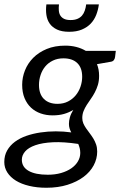

<svg xmlns="http://www.w3.org/2000/svg" viewBox="-32 -695 566 886"><path d="M0 0ZM425.3 -345.2Q425.3 -321.8 419.7 -303.2Q414.1 -284.7 405.5 -268.6Q397 -252.4 387 -238.5Q377 -224.6 368.2 -210.7Q359.4 -196.8 353.5 -182.1Q347.7 -167.5 347.7 -150.4Q347.7 -137.2 352.5 -125.7Q357.4 -114.3 365.2 -103Q373 -91.8 381.8 -80.3Q390.6 -68.8 398.4 -56.2Q406.2 -43.5 411.4 -28.6Q416.5 -13.7 416.5 4.4Q416.5 37.6 400.4 67.9Q384.3 98.1 353.8 121.1Q323.2 144 279.8 157.7Q236.3 171.4 182.1 171.4Q138.7 171.4 102.8 162.8Q66.9 154.3 41.5 138.7Q16.1 123 2 101.1Q-12.2 79.1 -12.2 52.7Q-12.2 22.5 1 -0.7Q14.2 -23.9 36.9 -40.8Q59.6 -57.6 89.8 -68.1Q120.1 -78.6 154.5 -83.7Q189 -88.9 225.3 -88.9Q261.7 -88.9 296.9 -84Q292 -92.8 289.1 -102.5Q286.1 -112.3 286.1 -123.5Q286.1 -137.7 290.5 -153.6Q294.9 -169.4 306.2 -188Q286.6 -175.8 263.4 -169.2Q240.2 -162.6 210.4 -162.6Q181.2 -162.6 155.5 -171.6Q129.9 -180.7 111.1 -198.2Q92.3 -215.8 81.3 -242.2Q70.3 -268.6 70.3 -303.7Q70.3 -337.9 83.3 -370.4Q96.2 -402.8 121.3 -428.2Q146.5 -453.6 183.6 -469Q220.7 -484.4 269 -484.4Q323.2 -484.4 363.8 -460.4H502.4L499 -432.1Q498 -423.8 493.4 -417.7Q488.8 -411.6 480 -410.2L415.5 -398.9Q425.3 -375 425.3 -345.2ZM233.4 -215.8Q260.7 -215.8 282 -226.8Q303.2 -237.8 317.6 -255.4Q332 -272.9 339.6 -295.4Q347.2 -317.9 347.2 -340.8Q347.2 -382.3 324.5 -404.1Q301.8 -425.8 260.7 -425.8Q233.4 -425.8 212.2 -415.5Q190.9 -405.3 176.8 -388.2Q162.6 -371.1 155.3 -348.9Q147.9 -326.7 147.9 -303.2Q147.9 -260.7 170.7 -238.3Q193.4 -215.8 233.4 -215.8ZM338.4 10.7Q338.4 -1.5 335.7 -11.5Q333 -21.5 329.1 -30.8Q261.2 -41 212.2 -38.6Q163.1 -36.1 131.1 -24.9Q99.1 -13.7 84 3.9Q68.8 21.5 68.8 42Q68.8 75.7 100.1 93.5Q131.3 111.3 188.5 111.3Q222.2 111.3 250 103.3Q277.8 95.2 297.4 81.5Q316.9 67.9 327.6 49.6Q338.4 31.2 338.4 10.7ZM287.1 -548.3Q253.4 -548.3 231.4 -558.6Q209.5 -568.8 197.5 -585.9Q185.5 -603 182.1 -626Q178.7 -648.9 182.1 -674.8H240.2Q238.3 -659.2 239.5 -645.8Q240.7 -632.3 246.8 -622.8Q252.9 -613.3 264.2 -607.9Q275.4 -602.5 293.9 -602.5Q312 -602.5 325 -607.9Q337.9 -613.3 346.2 -622.8Q354.5 -632.3 359.1 -645.8Q363.8 -659.2 365.7 -674.8H424.3Q420.9 -648.9 411.9 -626Q402.8 -603 386.5 -585.9Q370.1 -568.8 345.7 -558.6Q321.3 -548.3 287.1 -548.3Z"/></svg>

Font: Carlito
Style: Italic
Weight: 400
Italic angle: -7°
Designer: Lukasz Dziedzic
Foundry: tyPoland Lukasz Dziedzic
Version: Version 1.104